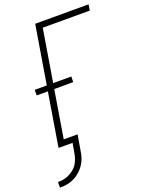

<svg xmlns="http://www.w3.org/2000/svg" viewBox="-198 -822 875 1132"><g transform="rotate(-20 240.0 -256.0)"><path d="M-24 223V188Q-7 188 10.5 185Q28 182 44 174.5Q60 167 75 155.5Q90 144 100 129Q110 114 116 97Q122 80 125 63L136 0H48L103 -335H33V-370H109L169 -735H504L498 -698H203L149 -370H263L262 -335H143L94 -37H181L164 63Q161 85 153.5 106.5Q146 128 132.5 147Q119 166 101 181.5Q83 197 62 206.5Q41 216 19.5 219.5Q-2 223 -24 223Z"/></g></svg>

Font: Iosevka Extralight Oblique
Style: Regular
Weight: 200
Italic angle: -9°
Monospace: yes
Designer: Belleve Invis
Foundry: Belleve Invis
Version: Version 32.5.0; ttfautohint (v1.8.4)